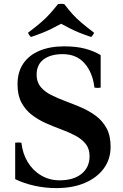

<svg xmlns="http://www.w3.org/2000/svg" viewBox="-20 -952 632 986"><path d="M269 14Q213 14 158 2Q103 -10 58 -32V-219Q74 -222 90 -219Q96 -163 122.5 -119.5Q149 -76 191.5 -51Q234 -26 286 -26Q358 -26 399 -59.5Q440 -93 440 -150Q440 -188 420 -213Q400 -238 367 -255.5Q334 -273 294.5 -287.5Q255 -302 215.5 -319.5Q176 -337 143 -362.5Q110 -388 90 -425.5Q70 -463 70 -519Q70 -582 99.5 -625.5Q129 -669 183 -691.5Q237 -714 309 -714Q372 -714 417 -702Q462 -690 497 -669V-502Q481 -499 465 -502Q456 -579 414.5 -626.5Q373 -674 302 -674Q240 -674 204 -647Q168 -620 168 -568Q168 -531 188.5 -506Q209 -481 243 -464Q277 -447 317.5 -432Q358 -417 398.5 -399.5Q439 -382 473 -356.5Q507 -331 527.5 -293Q548 -255 548 -198Q548 -135 513.5 -87.5Q479 -40 416.5 -13Q354 14 269 14ZM448 -762Q413 -774 388 -784Q363 -794 341.5 -805Q320 -816 294 -830Q268 -816 246 -805Q224 -794 199 -784Q174 -774 139 -762Q128 -772 124 -784Q165 -815 190 -836.5Q215 -858 234.5 -879.5Q254 -901 278 -931Q294 -934 310 -931Q333 -901 352.5 -879.5Q372 -858 397 -836.5Q422 -815 463 -784Q459 -772 448 -762Z"/></svg>

Font: Poltawski Nowy Medium
Style: Regular
Weight: 500
Version: Version 1.001;gftools[0.9.25]